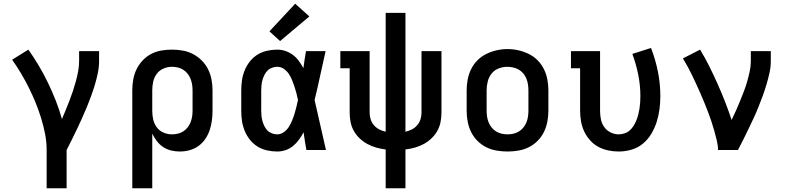

<svg xmlns="http://www.w3.org/2000/svg" viewBox="-20 -804 4240 1029"><path d="M230 205V0Q230 -44 221.5 -87Q213 -130 200 -172Q187 -214 170.5 -254.5Q154 -295 134.5 -334Q115 -373 92.5 -411Q70 -449 45 -484L132 -538Q162 -496 188.5 -451Q215 -406 237.5 -359.5Q260 -313 279 -264.5Q298 -216 312 -166Q323 -191 333 -216Q343 -241 353 -266.5Q363 -292 371.5 -318Q380 -344 387 -370Q394 -396 399 -423Q404 -450 404 -477V-530H511V-477Q511 -445 504.5 -413.5Q498 -382 489 -351.5Q480 -321 469 -291Q458 -261 446 -231.5Q434 -202 420.5 -172.5Q407 -143 393.5 -114Q380 -85 365.5 -56.5Q351 -28 337 0V205Z M689 205V-320Q689 -349 694 -377.5Q699 -406 711.5 -432Q724 -458 744 -479.5Q764 -501 789.5 -514.5Q815 -528 843.5 -533Q872 -538 901 -538Q930 -538 959 -533Q988 -528 1014 -514.5Q1040 -501 1061 -480Q1082 -459 1095 -433Q1108 -407 1113.5 -378Q1119 -349 1119 -320V-210Q1119 -184 1115.5 -157.5Q1112 -131 1103.5 -106Q1095 -81 1080 -59Q1065 -37 1043.5 -21.5Q1022 -6 996 1Q970 8 944 8Q920 8 897 2.5Q874 -3 854.5 -16Q835 -29 820.5 -48Q806 -67 796 -88V205ZM901 -84Q917 -84 932.5 -87.5Q948 -91 961.5 -99.5Q975 -108 985 -120.5Q995 -133 1001 -148Q1007 -163 1009.5 -178.5Q1012 -194 1012 -210V-320Q1012 -336 1009.5 -351.5Q1007 -367 1001 -382Q995 -397 985 -409.5Q975 -422 961.5 -430.5Q948 -439 932.5 -442.5Q917 -446 901 -446Q878 -446 856 -436.5Q834 -427 820 -408Q806 -389 801 -366Q796 -343 796 -320V-210Q796 -187 801 -164Q806 -141 820 -122Q834 -103 856 -93.5Q878 -84 901 -84Z M1466 8Q1439 8 1411.5 2Q1384 -4 1360.5 -18.5Q1337 -33 1319.5 -55Q1302 -77 1291.5 -102.5Q1281 -128 1277 -155Q1273 -182 1273 -210V-320Q1273 -348 1277 -375Q1281 -402 1291.5 -427.5Q1302 -453 1319.5 -475Q1337 -497 1360.5 -511.5Q1384 -526 1411.5 -532Q1439 -538 1466 -538Q1489 -538 1510.5 -530.5Q1532 -523 1550 -509.5Q1568 -496 1581.5 -477.5Q1595 -459 1606 -439Q1609 -462 1612.5 -484.5Q1616 -507 1620 -530H1725Q1710 -465 1696 -399Q1682 -333 1666 -268Q1682 -201 1696.5 -134Q1711 -67 1727 0H1622Q1618 -24 1614 -47.5Q1610 -71 1607 -95Q1596 -74 1582.5 -55.5Q1569 -37 1551 -22Q1533 -7 1511 0.5Q1489 8 1466 8ZM1466 -84Q1485 -84 1501.5 -96Q1518 -108 1528 -124Q1538 -140 1545.5 -158Q1553 -176 1558.5 -194Q1564 -212 1568.5 -231Q1573 -250 1577 -268Q1573 -287 1568.5 -305Q1564 -323 1558 -340.5Q1552 -358 1545 -375.5Q1538 -393 1527.5 -408.5Q1517 -424 1501 -435Q1485 -446 1466 -446Q1452 -446 1438 -441Q1424 -436 1414 -426Q1404 -416 1397.5 -403Q1391 -390 1387 -376.5Q1383 -363 1381.5 -348.5Q1380 -334 1380 -320V-210Q1380 -196 1381.5 -181.5Q1383 -167 1387 -153.5Q1391 -140 1397.5 -127Q1404 -114 1414 -104Q1424 -94 1438 -89Q1452 -84 1466 -84ZM1481 -584 1424 -636 1562 -784 1638 -716Z M2047 205V-3Q2021 -6 1996.5 -13Q1972 -20 1949.5 -32Q1927 -44 1908 -62Q1889 -80 1876.5 -102Q1864 -124 1859 -149.5Q1854 -175 1854 -200V-438H1804V-530H1961V-200Q1961 -182 1966.5 -164.5Q1972 -147 1984 -133Q1996 -119 2012.5 -110.5Q2029 -102 2047 -98V-735H2153V-98Q2171 -102 2187.5 -110.5Q2204 -119 2216 -133Q2228 -147 2233.5 -164.5Q2239 -182 2239 -200V-530H2346V-200Q2346 -175 2341 -149.5Q2336 -124 2323.5 -102Q2311 -80 2292 -62Q2273 -44 2250.5 -32Q2228 -20 2203.5 -13Q2179 -6 2153 -3V205Z M2700 8Q2671 8 2641.5 3Q2612 -2 2586 -15Q2560 -28 2539 -49Q2518 -70 2505 -96.5Q2492 -123 2486.5 -152Q2481 -181 2481 -210V-320Q2481 -349 2486.5 -378Q2492 -407 2505 -433.5Q2518 -460 2539 -481Q2560 -502 2586.5 -515Q2613 -528 2642 -534.5Q2671 -541 2700 -541Q2729 -541 2758 -534.5Q2787 -528 2813.5 -515Q2840 -502 2861 -481Q2882 -460 2895 -433.5Q2908 -407 2913.5 -378Q2919 -349 2919 -320V-210Q2919 -181 2913.5 -152Q2908 -123 2895 -96.5Q2882 -70 2861 -49Q2840 -28 2814 -15Q2788 -2 2758.5 3Q2729 8 2700 8ZM2700 -84Q2716 -84 2731.5 -87.5Q2747 -91 2761 -99.5Q2775 -108 2785 -120.5Q2795 -133 2801 -147.5Q2807 -162 2809.5 -178Q2812 -194 2812 -210V-320Q2812 -336 2809.5 -352Q2807 -368 2801 -383Q2795 -398 2784.5 -410.5Q2774 -423 2760 -431Q2746 -439 2730 -442.5Q2714 -446 2698 -446Q2675 -446 2652 -437Q2629 -428 2614.5 -409.5Q2600 -391 2594 -367.5Q2588 -344 2588 -320V-210Q2588 -194 2590.5 -178Q2593 -162 2599 -147.5Q2605 -133 2615 -120.5Q2625 -108 2639 -99.5Q2653 -91 2668.5 -87.5Q2684 -84 2700 -84Z M3296 8Q3267 8 3239 2Q3211 -4 3186 -17.5Q3161 -31 3142 -52.5Q3123 -74 3111 -99.5Q3099 -125 3094 -153.5Q3089 -182 3089 -210V-438H3040V-530H3196V-210Q3196 -187 3200.5 -164.5Q3205 -142 3218 -123.5Q3231 -105 3252 -94.5Q3273 -84 3295 -84Q3312 -84 3328 -89.5Q3344 -95 3356 -106Q3368 -117 3376.5 -131Q3385 -145 3391 -160Q3397 -175 3401 -191Q3405 -207 3407.5 -223.5Q3410 -240 3411 -256Q3412 -272 3412 -289Q3412 -347 3400.5 -404Q3389 -461 3369 -515L3469 -547Q3493 -485 3506 -420Q3519 -355 3519 -289Q3519 -254 3514.5 -219Q3510 -184 3499.5 -151Q3489 -118 3471 -87.5Q3453 -57 3426 -34.5Q3399 -12 3365 -2Q3331 8 3296 8Z M3828 0Q3828 -26 3821.5 -52Q3815 -78 3808 -103.5Q3801 -129 3792.5 -154Q3784 -179 3774.5 -204Q3765 -229 3755 -253.5Q3745 -278 3734.5 -302Q3724 -326 3713 -350Q3702 -374 3690.5 -398Q3679 -422 3666.5 -445Q3654 -468 3640 -491L3732 -538Q3759 -494 3782 -447.5Q3805 -401 3826 -354Q3847 -307 3866 -258.5Q3885 -210 3901 -161Q3913 -186 3924.5 -211.5Q3936 -237 3946.5 -263Q3957 -289 3967 -315Q3977 -341 3984.5 -367.5Q3992 -394 3998 -421.5Q4004 -449 4004 -477V-530H4111V-477Q4111 -445 4104 -413.5Q4097 -382 4088 -351.5Q4079 -321 4068 -291Q4057 -261 4045 -231Q4033 -201 4019.5 -172Q4006 -143 3992 -114Q3978 -85 3964 -56.5Q3950 -28 3935 0Z"/></svg>

Font: Iosevka Curly Slab SmBdEx
Style: Regular
Weight: 600
Width: 7
Monospace: yes
Designer: Belleve Invis
Foundry: Belleve Invis
Version: Version 11.1.0; ttfautohint (v1.8.3)